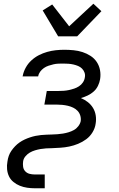

<svg xmlns="http://www.w3.org/2000/svg" viewBox="-20 -795 640 1030"><path d="M167 215Q146 215 125.5 212Q105 209 86.5 201.5Q68 194 52.5 181.5Q37 169 28.5 151.5Q20 134 18 113Q16 92 20 71Q22 56 27 41.5Q32 27 41 14Q50 1 61 -10.5Q72 -22 85 -31Q98 -40 112 -46.5Q126 -53 141 -58Q156 -63 170.5 -66Q185 -69 200 -70.5Q215 -72 230 -72.5Q245 -73 259.5 -73.5Q274 -74 288.5 -75Q303 -76 318 -78.5Q333 -81 348 -85.5Q363 -90 376.5 -97.5Q390 -105 400 -118Q410 -131 413 -145Q415 -161 410.5 -175.5Q406 -190 396 -200.5Q386 -211 372.5 -217.5Q359 -224 344 -227.5Q329 -231 313.5 -232.5Q298 -234 282 -234H218L231 -307H295Q309 -307 322.5 -308Q336 -309 350 -312Q364 -315 377.5 -319.5Q391 -324 403.5 -332Q416 -340 424.5 -352.5Q433 -365 435 -379Q438 -393 433.5 -405.5Q429 -418 420 -427Q411 -436 399 -441Q387 -446 374 -449Q361 -452 347 -453Q333 -454 319 -454Q306 -454 293 -453.5Q280 -453 267 -450Q254 -447 240.5 -442.5Q227 -438 215.5 -430Q204 -422 195.5 -410.5Q187 -399 185 -386L184 -385H101L102 -388Q106 -410 118 -432Q130 -454 148.5 -471Q167 -488 188.5 -499Q210 -510 233 -516.5Q256 -523 279 -525.5Q302 -528 325 -528Q350 -528 375 -525.5Q400 -523 423 -515.5Q446 -508 466 -495Q486 -482 499 -462.5Q512 -443 516.5 -419Q521 -395 517 -370Q514 -352 505.5 -334.5Q497 -317 482.5 -304Q468 -291 450 -282.5Q432 -274 414 -269Q435 -260 451.5 -247Q468 -234 479 -216Q490 -198 493.5 -176Q497 -154 493 -131Q490 -108 476.5 -85.5Q463 -63 442.5 -48Q422 -33 399 -23.5Q376 -14 352 -9Q328 -4 304 -2.5Q280 -1 257 0H256Q242 0 227 1Q212 2 197.5 4.5Q183 7 168 11.5Q153 16 140 23.5Q127 31 116.5 43.5Q106 56 104 71Q102 85 104 99.5Q106 114 115.5 124Q125 134 138.5 137.5Q152 141 167 141H220V215ZM292 -600 209 -739 260 -771 351 -654 481 -775 524 -735 394 -600Z"/></svg>

Font: Iosevka Extended Oblique
Style: Regular
Weight: 400
Width: 7
Italic angle: -9°
Monospace: yes
Designer: Belleve Invis
Foundry: Belleve Invis
Version: Version 32.0.1; ttfautohint (v1.8.4)